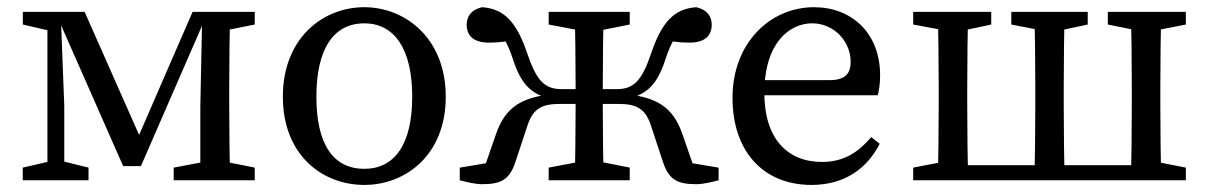

<svg xmlns="http://www.w3.org/2000/svg" viewBox="-20 -508 3405 541"><path d="M327.1 -39.8H377L566.3 -474.5H522.6L356.9 -93.2H387.3L218.5 -474.5H135.5L327.1 -39.8ZM544.5 0H628.9C626.9 -45 625.9 -146.1 625.9 -210V-264.5C625.9 -328.5 626.9 -429.5 628.9 -474.5H549.9L544.5 -210.1V0ZM44.1 0H229.4V-35.7L149.7 -55.5H129.8L44.1 -35.7V0ZM469.4 0H697.8V-35.7L598 -55.7H574.9L469.4 -35.7V0ZM113.6 0H161.1V-210L150.9 -474.5H113.6V0ZM44.3 -438.9 130.6 -418.9H149.9V-474.5H44.3V-438.9ZM576.9 -418.9H598L697.8 -438.9V-474.5H576.9V-418.9Z M1006.5 13.1C1121.9 13.1 1236 -70.1 1236 -235.5C1236 -400.9 1121.2 -487.7 1006.5 -487.7C889.9 -487.7 777 -400.8 777 -235.5C777 -70.2 889.1 13.1 1006.5 13.1ZM1006.5 -32.3C919.3 -32.3 871.5 -100.9 871.5 -235.4C871.5 -369.8 919.3 -442.2 1006.5 -442.2C1091.7 -442.2 1141.5 -369.8 1141.5 -235.4C1141.5 -100.9 1091.7 -32.3 1006.5 -32.3Z M1526 0H1754.4V-35.7L1654.6 -55.7H1631.5L1526 -35.7V0ZM1526 -438.9 1631.5 -418.9H1654.6L1754.4 -438.9V-474.5H1526V-438.9ZM1599 0H1681.4C1679.4 -45 1678.4 -146.1 1678.4 -221.2V-252.1C1678.4 -328.5 1679.4 -429.5 1681.4 -474.5H1599C1601 -429.5 1602 -328.5 1602 -252.1V-221.2C1602 -146.1 1601 -45 1599 0ZM2004.8 0V-35.6L1884.1 -55.9L1944.8 -8.8L1902.6 -130.8C1876 -207.1 1829.5 -235.6 1734 -243.7L1748 -229.4C1804.7 -242.5 1832.5 -272.1 1854.6 -339.7C1870.4 -388.7 1888.2 -414.8 1905.4 -435.5L1844.3 -396C1876.2 -391.2 1892 -387.9 1922.4 -387.9C1966.5 -387.9 1984.5 -407.4 1985.5 -437.3C1985.5 -461.9 1972.9 -480.5 1942 -487.7C1878 -483.1 1844.2 -444.4 1814.1 -356C1788.2 -279.4 1764.7 -256.9 1718 -256.9H1640.2V-215.2H1722.4C1773.2 -215.2 1798.1 -202.1 1813.7 -155.6L1847.8 -52.2C1864.6 -1.4 1888.6 11 1942.2 11C1961.2 11 1985.5 5 2004.8 0ZM1275.5 0C1294.8 5 1319.2 11 1338.2 11C1391.7 11 1415.8 -1.4 1432.5 -52.2L1466.7 -155.6C1482.3 -202.1 1507.1 -215.2 1558 -215.2H1640.2V-256.9H1562.4C1515.7 -256.9 1492.1 -279.4 1466.2 -356C1436.2 -444.4 1402.3 -483.1 1338.3 -487.7C1307.4 -480.5 1294.9 -461.9 1294.9 -437.3C1295.8 -407.4 1313.9 -387.9 1357.9 -387.9C1388.4 -387.9 1404.2 -391.2 1436.1 -396L1374.9 -435.5C1392.2 -414.8 1410 -388.7 1425.8 -339.7C1447.9 -272.1 1475.7 -242.5 1532.3 -229.4L1546.4 -243.7C1450.9 -235.6 1404.4 -207.1 1377.8 -130.8L1335.5 -8.8L1396.3 -55.9L1275.5 -35.6V0Z M2266.6 13.1C2357.9 13.1 2422.4 -31.5 2458.7 -102.9L2435 -121.7C2399.4 -80.4 2359.5 -51.7 2296.1 -51.7C2197.5 -51.7 2133.7 -119 2133.7 -245.7C2133.7 -388.8 2205.7 -442.3 2268.4 -442.3C2329.9 -442.3 2376.9 -391.4 2376.9 -333.9C2376.9 -305 2365.9 -282.2 2317.9 -282.2H2082.7V-239.6H2453C2457 -252.8 2459.9 -272.6 2459.9 -295.5C2459.9 -416.5 2378.3 -487.7 2273.7 -487.7C2149.4 -487.7 2044 -386.3 2044 -232.5C2044 -80 2132 13.1 2266.6 13.1Z M2553.1 -438.9 2660.5 -418.9H2679.5L2773 -438.9V-474.5H2553.1V-438.9ZM2553.1 0H2665.4V-55.7H2656.7L2553.1 -35.7V0ZM2622 0H2708.4C2706.4 -45 2705.4 -146.1 2705.4 -210V-264.5C2705.4 -328.5 2706.4 -429.5 2708.4 -474.5H2622C2624 -429.5 2625 -328.5 2625 -264.5V-210C2625 -146.1 2624 -45 2622 0ZM2665.4 0H3209.1V-42.6H2665.4V0ZM2829.6 -438.9 2932.7 -418.9H2951.4L3044.9 -438.9V-474.5H2829.6V-438.9ZM2894.2 0H2980.3C2978.3 -45 2977.3 -146.1 2977.3 -210V-264.5C2977.3 -328.5 2978.3 -429.5 2980.3 -474.5H2894.2C2896.2 -429.5 2897.2 -328.5 2897.2 -264.5V-210C2897.2 -146.1 2896.2 -45 2894.2 0ZM3101.5 -438.9 3200.8 -418.9H3219.7L3321.4 -438.9V-474.5H3101.5V-438.9ZM3166.1 0H3252.5C3250.5 -45 3249.5 -146.1 3249.5 -210V-264.5C3249.5 -328.5 3250.5 -429.5 3252.5 -474.5H3166.1C3168.1 -429.5 3169.1 -328.5 3169.1 -264.5V-210C3169.1 -146.1 3168.1 -45 3166.1 0ZM3209.1 0H3321.4V-35.7L3219.7 -55.7H3209.1V0Z"/></svg>

Font: Source Serif Variable
Style: Regular
Weight: 389
Designer: Frank Grießhammer
Foundry: Adobe Systems Incorporated
Version: Version 3.001;hotconv 1.0.111;makeotfexe 2.5.65597